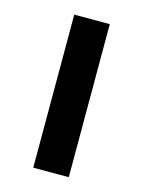

<svg xmlns="http://www.w3.org/2000/svg" viewBox="-82 -530 433 581"><g transform="rotate(15 134.5 -239.5)"><path d="M78.7 0V-479.5H190V0Z"/></g></svg>

Font: Murecho Thin
Style: Regular
Weight: 100
Designer: Neil Summerour
Foundry: Positype
Version: Version 1.010